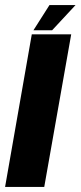

<svg xmlns="http://www.w3.org/2000/svg" viewBox="-62 -735 317 755"><path d="M-42 0H112L218 -600H63ZM69.5 -616H143L235 -715H132.5Z"/></svg>

Font: Anybody UltraCondensed ExtraBold
Style: Italic
Weight: 800
Width: 1
Italic angle: -10°
Version: Version 1.113;gftools[0.9.25]